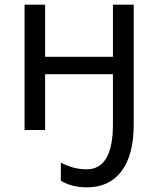

<svg xmlns="http://www.w3.org/2000/svg" viewBox="-20 -556 661 821"><path d="M352.1 245.1Q286.6 245.1 240.2 216.8V139.2Q293.9 168 350.1 168Q462.9 168 462.9 -23.9V-238.8H172.9V0H85V-536.1H172.9V-313H462.9V-536.1H551.8V-23.9Q551.8 106.9 499.5 176Q447.3 245.1 352.1 245.1Z"/></svg>

Font: NotoSans
Style: Regular
Weight: 400
Designer: Monotype Design team
Foundry: Monotype Imaging Inc.
Version: Version 1.04